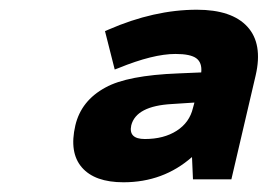

<svg xmlns="http://www.w3.org/2000/svg" viewBox="-20 -742 551 395"><path d="M203 -681Q297 -722 385 -722Q457 -722 489 -687Q521 -652 506 -587L456 -373H377L375 -419Q316 -367 234 -367Q175 -367 148.5 -397.5Q122 -428 135 -484Q147 -535 197 -562Q242 -587 347 -591L394 -593Q396 -613 384 -622Q372 -631 341 -631Q295 -631 224 -602L216 -599L196 -678ZM250 -484Q244 -456 278 -456Q317 -456 343.5 -473Q370 -490 377 -520L380 -531L334 -528Q260 -524 250 -484Z"/></svg>

Font: Passageway
Style: BdIt
Weight: 700
Foundry: Ascender Corporation
Version: Version 1.11